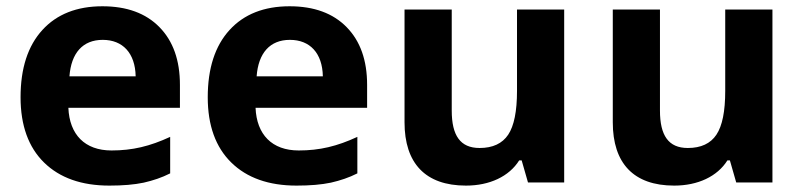

<svg xmlns="http://www.w3.org/2000/svg" viewBox="-20 -576 2536 606"><path d="M325.2 9.8C367.7 9.8 403.8 6.8 433.6 0.5C463.4 -6.3 491.2 -15.6 517.1 -28.8V-144C453.1 -114.3 397.9 -101.1 332 -101.1C247.6 -101.1 199.2 -151.4 195.8 -235.8H547.9V-308.1C547.9 -385.7 526.4 -446.3 483.4 -490.2C440.4 -534.2 380.4 -556.2 303.2 -556.2C222.7 -556.2 159.2 -531.2 113.8 -481.4C67.9 -431.2 44.9 -360.4 44.9 -269C44.9 -180.2 69.8 -111.3 119.1 -63C168.5 -14.6 237.3 9.8 325.2 9.8ZM304.2 -450.2C367.2 -450.2 406.7 -408.7 408.2 -335H199.2C204.6 -408.7 241.2 -450.2 304.2 -450.2Z M916 9.8C958.5 9.8 994.6 6.8 1024.4 0.5C1054.2 -6.3 1082 -15.6 1107.9 -28.8V-144C1043.9 -114.3 988.8 -101.1 922.9 -101.1C838.4 -101.1 790 -151.4 786.6 -235.8H1138.7V-308.1C1138.7 -385.7 1117.2 -446.3 1074.2 -490.2C1031.2 -534.2 971.2 -556.2 894 -556.2C813.5 -556.2 750 -531.2 704.6 -481.4C658.7 -431.2 635.7 -360.4 635.7 -269C635.7 -180.2 660.6 -111.3 710 -63C759.3 -14.6 828.1 9.8 916 9.8ZM895 -450.2C958 -450.2 997.6 -408.7 999 -335H790C795.4 -408.7 832 -450.2 895 -450.2Z M1760.7 0V-545.9H1611.8V-289.1C1611.8 -224.6 1602.5 -178.7 1584 -150.9C1565.4 -123 1535.2 -108.9 1493.7 -108.9C1432.6 -108.9 1405.8 -148.4 1405.8 -227.1V-545.9H1256.8V-189.9C1256.8 -61 1322.3 9.8 1450.7 9.8C1525.4 9.8 1586.9 -19 1618.7 -69.8H1626.5L1646.5 0Z M2418 0V-545.9H2269V-289.1C2269 -224.6 2259.8 -178.7 2241.2 -150.9C2222.7 -123 2192.4 -108.9 2150.9 -108.9C2089.8 -108.9 2063 -148.4 2063 -227.1V-545.9H1914.1V-189.9C1914.1 -61 1979.5 9.8 2107.9 9.8C2182.6 9.8 2244.1 -19 2275.9 -69.8H2283.7L2303.7 0Z"/></svg>

Font: Noto Reveo Sans
Style: Bold
Weight: 700
Designer: Monotype Design team
Foundry: Monotype Imaging Inc.
Version: Version 1.04